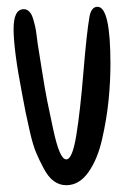

<svg xmlns="http://www.w3.org/2000/svg" viewBox="-20 -561 365 565"><path d="M267 -541Q305 -541 305 -373Q305 -321 299.5 -266Q294 -211 280.5 -151.5Q267 -92 240 -54Q213 -16 175 -16Q155 -16 138.5 -28Q122 -40 108.5 -65.5Q95 -91 86 -112.5Q77 -134 68 -173Q59 -212 55.5 -230Q52 -248 45 -285Q20 -414 20 -476Q20 -534 50 -534Q59 -534 66 -527Q73 -520 77 -507Q81 -494 83.5 -483Q86 -472 88 -455Q90 -438 91 -432Q93 -420 103 -356.5Q113 -293 119.5 -261.5Q126 -230 136 -183Q146 -136 155.5 -114Q165 -92 175 -92Q193 -92 204.5 -162.5Q216 -233 225.5 -348.5Q235 -464 243 -510Q248 -541 267 -541Z"/></svg>

Font: Because We Mentor
Style: Regular
Weight: 400
Designer: Liz Wetzel, Aaron Williamson, Russ McMullin
Foundry: Red Hat
Version: Version 1.000